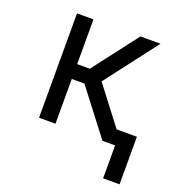

<svg xmlns="http://www.w3.org/2000/svg" viewBox="-125 -628 849 899"><g transform="rotate(20 300.0 -178.0)"><path d="M568 164H486V0H423L252 -223H189V0H107V-520H189V-297H252L423 -520H523L324 -260L467 -73H568Z"/></g></svg>

Font: Nova
Style: Regular
Weight: 400
Monospace: yes
Designer: Belleve Invis
Foundry: Belleve Invis
Version: Version 24.1.4; ttfautohint (v1.8.4)